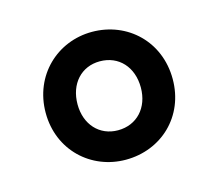

<svg xmlns="http://www.w3.org/2000/svg" viewBox="-59 -849 521 460"><g transform="rotate(-15 202.0 -619.5)"><path d="M202 -461C290 -461 360 -526 360 -619C360 -712 290 -778 202 -778C116 -778 45 -712 45 -619C45 -526 116 -461 202 -461ZM202 -534C156 -534 124 -569 124 -619C124 -670 156 -705 202 -705C249 -705 281 -670 281 -619C281 -569 249 -534 202 -534Z"/></g></svg>

Font: Noto Sans Mono CJK JP Bold
Style: Regular
Weight: 700
Designer: Ryoko NISHIZUKA (kana & ideographs); Paul D. Hunt (Latin, Greek & Cyrillic); Wenlong ZHANG (bopomofo); Sandoll Communica
Foundry: Adobe Systems Incorporated
Version: Version 1.004;PS 1.004;hotconv 1.0.82;makeotf.lib2.5.63406